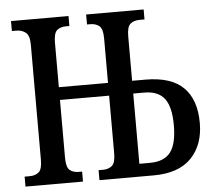

<svg xmlns="http://www.w3.org/2000/svg" viewBox="-51 -770 915 825"><g transform="rotate(-5 406.5 -357.0)"><path d="M26 0V-43H48Q72 -43 87 -55.5Q102 -68 102 -109V-605Q102 -645 85.5 -658Q69 -671 45 -671H26V-714H274V-671H260Q235 -671 220.5 -658.5Q206 -646 206 -605V-413H418V-605Q418 -646 403 -658.5Q388 -671 363 -671H350V-714H598V-671H577Q552 -671 537 -658.5Q522 -646 522 -605V-413H579Q690 -413 743 -360.5Q796 -308 796 -207Q796 -113 741.5 -56.5Q687 0 579 0H345V-43H364Q388 -43 403 -55.5Q418 -68 418 -109V-358H206V-109Q206 -68 220.5 -55.5Q235 -43 260 -43H274V0ZM567 -55Q629 -55 656.5 -91Q684 -127 684 -207Q684 -287 656.5 -322.5Q629 -358 570 -358H522V-55Z"/></g></svg>

Font: Noto Serif ExtraCondensed Medium
Style: Regular
Weight: 500
Width: 2
Designer: Monotype Design Team
Foundry: Monotype Imaging Inc.
Version: Version 2.015